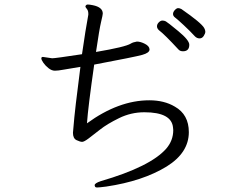

<svg xmlns="http://www.w3.org/2000/svg" viewBox="-20 -788 1040 850"><path d="M170 -536Q163 -536 163 -529.5Q163 -523 172 -510Q181 -497 195 -486Q209 -475 223 -475Q237 -475 261 -479.5Q285 -484 336 -492Q311 -301 305 -223L303 -200Q303 -175 319 -167.5Q335 -160 343.5 -160Q352 -160 371.5 -174.5Q391 -189 422.5 -214Q454 -239 507 -265Q560 -291 619 -291Q740 -291 746 -223L747 -212Q747 -166 716 -130Q646 -50 426 14Q399 23 399 32L400 36Q401 42 410 42Q419 42 450 38Q612 14 718 -51Q816 -112 816 -203Q816 -281 754 -316Q707 -344 641 -344Q505 -344 365 -242Q370 -314 397 -502Q577 -536 609.5 -545Q642 -554 642 -569V-570Q641 -584 621.5 -594Q602 -604 586 -604Q568 -601 559 -595Q535 -580 405 -558Q420 -660 427.5 -691Q435 -722 435 -728Q435 -756 391 -765Q376 -768 368.5 -768Q361 -768 358 -760Q358 -756 364.5 -748.5Q371 -741 371 -727V-723Q359 -659 343 -548Q225 -530 211 -530ZM843 -627Q852 -618 863.5 -618Q875 -618 882 -629Q889 -640 889 -647.5Q889 -655 884 -664Q871 -687 783 -748Q775 -752 768.5 -752Q762 -752 754 -743.5Q746 -735 746 -726Q746 -717 755.5 -710Q765 -703 793 -677Q821 -651 843 -627ZM818 -590Q818 -610 769.5 -650Q721 -690 714 -693.5Q707 -697 699 -697Q691 -697 683 -689Q675 -681 675 -671.5Q675 -662 684 -654Q709 -635 770 -569Q777 -561 790 -561Q818 -561 818 -590Z"/></svg>

Font: LXGW WenKai Mono TC
Style: Regular
Weight: 400
Designer: LXGW / Fontworks Inc.
Foundry: LXGW / Fontworks Inc.
Version: Version 1.330